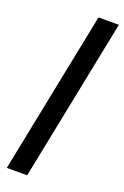

<svg xmlns="http://www.w3.org/2000/svg" viewBox="-173 -856 656 1018"><g transform="rotate(20 155.0 -347.0)"><path d="M126 111H11L195 -805H310Z"/></g></svg>

Font: Argentum Sans SemiBold
Style: Italic
Weight: 600
Italic angle: -11°
Designer: Julieta Ulanovsky (font), Cristiano Sobral (main changes and remaster)
Foundry: Julieta Ulanovsky (font), Cristiano Sobral (main changes and remaster)
Version: Version 2.007;June 15, 2022;FontCreator 14.0.0.2814 64-bit; 